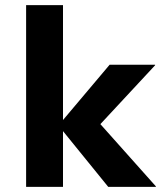

<svg xmlns="http://www.w3.org/2000/svg" viewBox="-20 -730 654 750"><path d="M226.1 -710V-261.2L408.2 -477.1H585.9V-475.1L372.1 -245.1L588.9 -2V0H402.8L226.1 -217.8V0H82V-710Z"/></svg>

Font: IntelOne Mono Bold
Style: Regular
Weight: 700
Designer: Fred Shallcrass
Foundry: Frere-Jones Type LLC
Version: Version 1.200;hotconv 1.1.0;makeotfexe 2.6.0;FJTRelease1.2